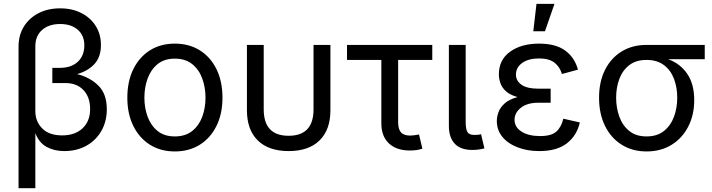

<svg xmlns="http://www.w3.org/2000/svg" viewBox="-20 -781 3729 1005"><path d="M77.1 204.1V-537.1Q77.1 -596.7 104.7 -641.6Q132.3 -686.5 181.4 -711.9Q230.5 -737.3 294.9 -737.3Q357.9 -737.3 406 -712.6Q454.1 -688 481.2 -644.8Q508.3 -601.6 508.3 -544.9Q508.3 -483.4 474.9 -446.5Q441.4 -409.7 383.8 -393.1Q451.7 -376 495.4 -332.5Q539.1 -289.1 539.1 -209Q539.1 -145 510.5 -95.5Q481.9 -45.9 431.9 -18.1Q381.8 9.8 316.4 9.8Q264.6 9.8 224.6 -11.7Q184.6 -33.2 165 -84V204.1ZM305.2 -72.3Q372.6 -72.3 412.1 -109.4Q451.7 -146.5 451.7 -210Q451.7 -272.5 417 -309.3Q382.3 -346.2 322.8 -346.2H253.9V-425.8H293.5Q352.5 -425.8 387 -457.5Q421.4 -489.3 421.4 -543.5Q421.4 -595.2 387.2 -625.2Q353 -655.3 294.9 -655.3Q235.4 -655.3 200.2 -624Q165 -592.8 165 -539.1V-199.2Q165 -145 201.2 -108.6Q237.3 -72.3 305.2 -72.3Z M895 11.7Q820.8 11.7 764.9 -23.4Q709 -58.6 677.7 -122.1Q646.5 -185.5 646.5 -269.5Q646.5 -355 677.7 -418.7Q709 -482.4 764.9 -517.6Q820.8 -552.7 895 -552.7Q969.7 -552.7 1025.9 -517.6Q1082 -482.4 1113.3 -418.7Q1144.5 -355 1144.5 -269.5Q1144.5 -185.5 1113.3 -122.1Q1082 -58.6 1025.9 -23.4Q969.7 11.7 895 11.7ZM895 -66.9Q950.2 -66.9 985.8 -95.2Q1021.5 -123.5 1038.6 -169.7Q1055.7 -215.8 1055.7 -269.5Q1055.7 -323.7 1038.6 -370.4Q1021.5 -417 985.8 -445.6Q950.2 -474.1 895 -474.1Q840.3 -474.1 805.2 -445.6Q770 -417 752.9 -370.6Q735.8 -324.2 735.8 -269.5Q735.8 -215.8 752.9 -169.7Q770 -123.5 805.2 -95.2Q840.3 -66.9 895 -66.9Z M1490.7 9.8Q1386.2 9.8 1329.3 -45.9Q1272.5 -101.6 1272.5 -204.1V-545.9H1360.4V-208.5Q1360.4 -70.3 1490.7 -70.3Q1621.1 -70.3 1621.1 -208.5V-545.9H1709.5V-204.1Q1709.5 -101.6 1652.6 -45.9Q1595.7 9.8 1490.7 9.8Z M2126 6.8Q2055.2 6.8 2015.6 -30.5Q1976.1 -67.9 1976.1 -134.8V-467.3H1796.4V-545.9H2242.7V-467.3H2064V-141.6Q2064 -105 2078.9 -88.1Q2093.8 -71.3 2127.9 -71.3Q2136.7 -71.3 2149.7 -73.2Q2162.6 -75.2 2173.3 -77.1L2190.9 -2.9Q2163.1 6.8 2126 6.8Z M2452.1 3.9Q2390.6 3.9 2360.1 -29.1Q2329.6 -62 2329.6 -121.1V-545.9H2417.5V-143.1Q2417.5 -105.5 2426.5 -90.1Q2435.5 -74.7 2462.9 -74.7Q2477.1 -74.7 2484.4 -75.7Q2491.7 -76.7 2498 -78.6L2515.6 -4.4Q2503.9 -1 2486.8 1.5Q2469.7 3.9 2452.1 3.9Z M2803.2 9.8Q2739.7 9.8 2689.2 -9.8Q2638.7 -29.3 2609.6 -64.7Q2580.6 -100.1 2580.6 -147.5Q2580.6 -170.4 2589.6 -194.8Q2598.6 -219.2 2622.3 -240.2Q2646 -261.2 2689 -272.9Q2648.9 -284.2 2627.9 -303.7Q2606.9 -323.2 2599.1 -346.4Q2591.3 -369.6 2591.3 -392.1Q2591.3 -467.8 2649.9 -510.3Q2708.5 -552.7 2801.8 -552.7Q2887.7 -552.7 2937.5 -517.1Q2987.3 -481.4 3005.4 -416.5L2921.4 -393.6Q2910.2 -431.6 2881.8 -453.4Q2853.5 -475.1 2801.3 -475.1Q2746.6 -475.1 2713.6 -451.7Q2680.7 -428.2 2680.7 -390.6Q2680.7 -357.9 2709.7 -337.4Q2738.8 -316.9 2796.9 -316.9H2862.3V-243.2H2796.9Q2739.7 -243.2 2706.5 -217Q2673.3 -190.9 2673.3 -153.3Q2673.3 -115.7 2709.7 -92.3Q2746.1 -68.8 2807.1 -68.8Q2865.7 -68.8 2891.8 -92Q2918 -115.2 2928.7 -159.7L3015.1 -140.1Q2999.5 -71.3 2947.3 -30.8Q2895 9.8 2803.2 9.8ZM2771.5 -617.2 2788.1 -760.7H2882.3L2832.5 -617.2Z M3364.3 11.7Q3290 11.7 3233.9 -23.7Q3177.7 -59.1 3146.7 -122.3Q3115.7 -185.5 3115.7 -269.5Q3115.7 -353.5 3147 -415.5Q3178.2 -477.5 3234.1 -511.7Q3290 -545.9 3364.3 -545.9H3668.9V-471.2H3477.1Q3540.5 -448.2 3577.1 -394.8Q3613.8 -341.3 3613.8 -256.8Q3613.8 -179.2 3582.5 -118.4Q3551.3 -57.6 3495.1 -22.9Q3439 11.7 3364.3 11.7ZM3364.3 -467.3Q3309.6 -467.3 3274.4 -440.4Q3239.3 -413.6 3222.2 -368.7Q3205.1 -323.7 3205.1 -269.5Q3205.1 -215.8 3222.2 -169.4Q3239.3 -123 3274.4 -95Q3309.6 -66.9 3364.3 -66.9Q3419.4 -66.9 3455.1 -95.2Q3490.7 -123.5 3507.8 -169.7Q3524.9 -215.8 3524.9 -269.5Q3524.9 -323.7 3507.8 -368.7Q3490.7 -413.6 3455.1 -440.4Q3419.4 -467.3 3364.3 -467.3Z"/></svg>

Font: Inter-Regular
Style: Regular
Weight: 400
Designer: Rasmus Andersson
Foundry: rsms
Version: Version 4.000;git-a52131595